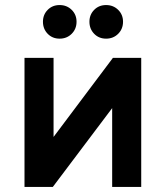

<svg xmlns="http://www.w3.org/2000/svg" viewBox="-20 -740 656 760"><path d="M77 0V-511H192V-198L427 -511H539V0H424V-312L189 0ZM216 -587Q187.5 -587 168.8 -606.2Q150 -625.5 150 -654Q150 -682 168.8 -701Q187.5 -720 216 -720Q244.5 -720 263.8 -701Q283 -682 283 -654Q283 -625.5 263.8 -606.2Q244.5 -587 216 -587ZM400 -587Q371.5 -587 352.8 -606.2Q334 -625.5 334 -654Q334 -682 352.8 -701Q371.5 -720 400 -720Q428.5 -720 447.8 -701Q467 -682 467 -654Q467 -625.5 447.8 -606.2Q428.5 -587 400 -587Z"/></svg>

Font: Overpass Mono Light
Style: Regular
Weight: 300
Monospace: yes
Designer: Delve Withrington, Dave Bailey
Foundry: Delve Fonts LLC
Version: Version 4.000